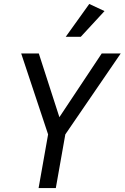

<svg xmlns="http://www.w3.org/2000/svg" viewBox="-20 -950 630 970"><path d="M590 -680 310 -271 262 0H175L223 -271L87 -680H176L280 -358L494 -680ZM388 -764H312L431 -930L508 -894Z"/></svg>

Font: Inria Sans
Style: Italic
Weight: 400
Italic angle: -10°
Designer: Black Foundry Team
Foundry: Black Foundry
Version: Version 1.2; ttfautohint (v1.8.3)